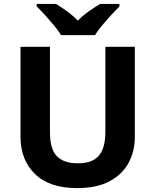

<svg xmlns="http://www.w3.org/2000/svg" viewBox="-20 -954 796 984"><path d="M671 -714V-252Q671 -178 638.5 -118.5Q606 -59 540.5 -24.5Q475 10 375 10Q233 10 159 -62.5Q85 -135 85 -254V-714H236V-277Q236 -189 272 -153Q308 -117 379 -117Q453 -117 486.5 -156Q520 -195 520 -278V-714ZM293 -774Q279 -797 256.5 -824Q234 -851 210.5 -877Q187 -903 168 -921V-934H267Q293 -918 323 -896.5Q353 -875 379 -848Q405 -875 436 -896.5Q467 -918 493 -934H592V-921Q574 -903 550 -877Q526 -851 503.5 -824Q481 -797 467 -774Z"/></svg>

Font: Noto Sans IKEA
Style: Bold
Weight: 600
Designer: Monotype Design Team
Foundry: Monotype Imaging Inc.
Version: Version 2.001